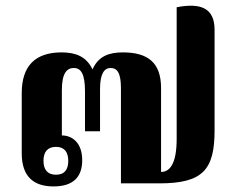

<svg xmlns="http://www.w3.org/2000/svg" viewBox="-20 -658 852 689"><path d="M275 -83C275 -148 237 -172 202 -172V-335C202 -397 221 -414 245 -414C271 -414 285 -392 285 -330V-187H339V-339C339 -395 355 -414 377 -414C399 -414 414 -399 414 -342V0H552C708 0 750 -49 750 -190V-551C750 -628 702 -649 614 -632V-160C614 -66 587 -41 558 -41V-342C558 -432 512 -470 421 -470C370 -470 333 -456 312 -409C290 -455 252 -470 201 -470C107 -470 58 -422 58 -324V-108C58 -24 101 11 172 11C244 11 275 -24 275 -83ZM181 -31C150 -31 136 -50 136 -81C136 -112 150 -131 181 -131C211 -131 225 -112 225 -81C225 -50 212 -31 181 -31Z"/></svg>

Font: Noto Serif Thai SemiCondensed Extra
Style: Regular
Weight: 800
Width: 4
Designer: Monotype Design Team
Foundry: Monotype Imaging Inc.
Version: Version 1.901